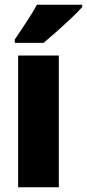

<svg xmlns="http://www.w3.org/2000/svg" viewBox="-20 -786 365 806"><path d="M227 0H56V-553H227ZM325 -756Q309 -738 280.5 -711Q252 -684 220.5 -656Q189 -628 163 -606H42V-620Q66 -656 91.5 -694.5Q117 -733 135 -766H325Z"/></svg>

Font: Noto Sans Lao Condensed Black
Style: Regular
Weight: 900
Width: 3
Designer: Monotype Design Team
Foundry: Monotype Imaging Inc.
Version: Version 2.003; ttfautohint (v1.8.4.7-5d5b)